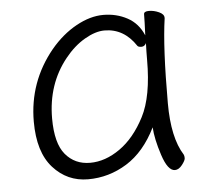

<svg xmlns="http://www.w3.org/2000/svg" viewBox="-42 -530 656 591"><g transform="rotate(-5 285.5 -234.0)"><path d="M485 -457Q472 -368 472 -196Q472 -89 507 -34Q509 -30 509 -23Q509 -16 498.5 -2.5Q488 11 476 11Q454 11 437.5 -39.5Q421 -90 419 -126Q383 -53 327.5 -18.5Q272 16 207.5 16Q143 16 99.5 -32.5Q56 -81 56 -175Q56 -298 134 -393Q170 -436 213.5 -460Q257 -484 297.5 -484Q338 -484 371.5 -466Q405 -448 421 -410Q423 -456 423 -475Q423 -484 438.5 -484Q454 -484 469.5 -477Q485 -470 485 -459ZM421 -386Q416 -376 406.5 -376Q397 -376 394 -380Q357 -436 297 -436Q269 -436 235.5 -416.5Q202 -397 174 -362Q113 -286 113 -180Q113 -103 142 -68.5Q171 -34 218 -34Q265 -34 310.5 -66Q356 -98 388 -160Q420 -222 420 -334Q420 -361 421 -386Z"/></g></svg>

Font: ToneOZ-Pinyin-WenKai-Light
Style: Light
Weight: 300
Designer: Fontworks Inc.
Foundry: ToneOZ
Version: Version 0.240331